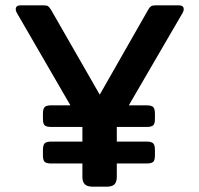

<svg xmlns="http://www.w3.org/2000/svg" viewBox="-20 -700 748 720"><path d="M289 -36V-87H172Q154 -87 147.5 -93Q141 -99 141 -118V-137Q141 -156 147.5 -162.5Q154 -169 172 -169H289V-224H172Q154 -224 147.5 -230Q141 -236 141 -254V-273Q141 -292 147.5 -298.5Q154 -305 172 -305H244L43 -652Q39 -659 39 -665Q39 -680 57 -680H143Q156 -680 160.5 -676.5Q165 -673 171 -664L354 -345L536 -664Q541 -673 546.5 -676.5Q552 -680 564 -680H651Q669 -680 669 -665Q669 -659 665 -652L463 -305H530Q548 -305 554.5 -298.5Q561 -292 561 -273V-254Q561 -236 554.5 -230Q548 -224 530 -224H418V-169H530Q548 -169 554.5 -162.5Q561 -156 561 -137V-118Q561 -99 554.5 -93Q548 -87 530 -87H418V-36Q418 -18 409.5 -9Q401 0 380 0H327Q307 0 298 -9Q289 -18 289 -36Z"/></svg>

Font: Mitr
Style: Regular
Weight: 400
Designer: Thanarat Vachiruckul
Foundry: Cadson Demak
Version: Version 1.003